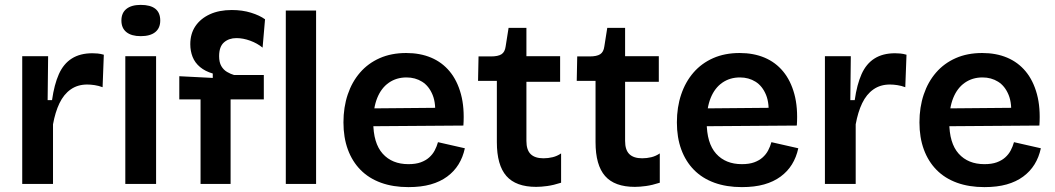

<svg xmlns="http://www.w3.org/2000/svg" viewBox="-20 -753 4319 786"><path d="M71 0V-262V-523H177L175 -343H193Q202 -407 221 -449.5Q240 -492 274 -513.5Q308 -535 358 -535Q368 -535 379.5 -534Q391 -533 405 -529L400 -396Q384 -402 367.5 -404.5Q351 -407 337 -407Q298 -407 269.5 -387Q241 -367 223.5 -330.5Q206 -294 197 -244V0Z M493 0V-523H619V0ZM556 -605Q518 -605 497.5 -621.5Q477 -638 477 -669Q477 -700 497.5 -716.5Q518 -733 556 -733Q596 -733 616 -717Q636 -701 636 -669Q636 -638 615.5 -621.5Q595 -605 556 -605Z M801 0V-346H714V-441L851 -434V-452Q820 -461 799 -478.5Q778 -496 768.5 -520Q759 -544 759 -572Q759 -615 780 -646Q801 -677 839 -694.5Q877 -712 929 -712Q972 -712 1007.5 -701Q1043 -690 1065 -674L1055 -558Q1033 -576 1004 -586.5Q975 -597 948 -597Q917 -597 897 -579.5Q877 -562 877 -523Q877 -498 886 -482.5Q895 -467 909.5 -458.5Q924 -450 938 -446H1060V-346H924V0Z M1150 0V-710H1274V0Z M1652 13Q1589 13 1539.5 -5Q1490 -23 1456 -57.5Q1422 -92 1404 -141Q1386 -190 1386 -252Q1386 -314 1403.5 -366Q1421 -418 1454 -456Q1487 -494 1534.5 -515Q1582 -536 1643 -536Q1700 -536 1745 -517Q1790 -498 1821 -460.5Q1852 -423 1867 -367.5Q1882 -312 1877 -239L1468 -236V-309L1804 -312L1760 -271Q1766 -328 1751 -364.5Q1736 -401 1708 -418.5Q1680 -436 1644 -436Q1603 -436 1572 -414.5Q1541 -393 1524.5 -352.5Q1508 -312 1508 -254Q1508 -167 1546.5 -124Q1585 -81 1652 -81Q1682 -81 1702.5 -88.5Q1723 -96 1737 -108.5Q1751 -121 1759.5 -137Q1768 -153 1773 -171L1883 -146Q1875 -109 1857 -80Q1839 -51 1810.5 -30Q1782 -9 1743 2Q1704 13 1652 13Z M2175 12Q2092 12 2053 -32.5Q2014 -77 2014 -171V-422H1937L1939 -522H1990Q2019 -522 2033 -531Q2047 -540 2050 -563L2062 -639H2135V-523H2273V-418H2135V-176Q2135 -139 2152.5 -122Q2170 -105 2205 -105Q2224 -105 2242.5 -109.5Q2261 -114 2277 -125V-5Q2246 5 2220.5 8.5Q2195 12 2175 12Z M2579 12Q2496 12 2457 -32.5Q2418 -77 2418 -171V-422H2341L2343 -522H2394Q2423 -522 2437 -531Q2451 -540 2454 -563L2466 -639H2539V-523H2677V-418H2539V-176Q2539 -139 2556.5 -122Q2574 -105 2609 -105Q2628 -105 2646.5 -109.5Q2665 -114 2681 -125V-5Q2650 5 2624.5 8.5Q2599 12 2579 12Z M3017 13Q2954 13 2904.5 -5Q2855 -23 2821 -57.5Q2787 -92 2769 -141Q2751 -190 2751 -252Q2751 -314 2768.5 -366Q2786 -418 2819 -456Q2852 -494 2899.5 -515Q2947 -536 3008 -536Q3065 -536 3110 -517Q3155 -498 3186 -460.5Q3217 -423 3232 -367.5Q3247 -312 3242 -239L2833 -236V-309L3169 -312L3125 -271Q3131 -328 3116 -364.5Q3101 -401 3073 -418.5Q3045 -436 3009 -436Q2968 -436 2937 -414.5Q2906 -393 2889.5 -352.5Q2873 -312 2873 -254Q2873 -167 2911.5 -124Q2950 -81 3017 -81Q3047 -81 3067.5 -88.5Q3088 -96 3102 -108.5Q3116 -121 3124.5 -137Q3133 -153 3138 -171L3248 -146Q3240 -109 3222 -80Q3204 -51 3175.5 -30Q3147 -9 3108 2Q3069 13 3017 13Z M3357 0V-262V-523H3463L3461 -343H3479Q3488 -407 3507 -449.5Q3526 -492 3560 -513.5Q3594 -535 3644 -535Q3654 -535 3665.5 -534Q3677 -533 3691 -529L3686 -396Q3670 -402 3653.5 -404.5Q3637 -407 3623 -407Q3584 -407 3555.5 -387Q3527 -367 3509.5 -330.5Q3492 -294 3483 -244V0Z M4010 13Q3947 13 3897.5 -5Q3848 -23 3814 -57.5Q3780 -92 3762 -141Q3744 -190 3744 -252Q3744 -314 3761.5 -366Q3779 -418 3812 -456Q3845 -494 3892.5 -515Q3940 -536 4001 -536Q4058 -536 4103 -517Q4148 -498 4179 -460.5Q4210 -423 4225 -367.5Q4240 -312 4235 -239L3826 -236V-309L4162 -312L4118 -271Q4124 -328 4109 -364.5Q4094 -401 4066 -418.5Q4038 -436 4002 -436Q3961 -436 3930 -414.5Q3899 -393 3882.5 -352.5Q3866 -312 3866 -254Q3866 -167 3904.5 -124Q3943 -81 4010 -81Q4040 -81 4060.5 -88.5Q4081 -96 4095 -108.5Q4109 -121 4117.5 -137Q4126 -153 4131 -171L4241 -146Q4233 -109 4215 -80Q4197 -51 4168.5 -30Q4140 -9 4101 2Q4062 13 4010 13Z"/></svg>

Font: Bricolage Grotesque 96pt ExtraBold SemiBold
Style: Regular
Weight: 600
Version: Version 1.001;gftools[0.9.33.dev8+g029e19f]